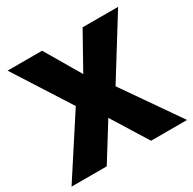

<svg xmlns="http://www.w3.org/2000/svg" viewBox="-157 -874 1039 1035"><g transform="rotate(-30 362.0 -357.0)"><path d="M721 0 478 -350 704 -714H483L360 -494L231 -714H16L239 -365L2 0H221L359 -222L497 0Z"/></g></svg>

Font: Noto Sans UI Black
Style: Regular
Weight: 900
Designer: Monotype Design Team
Foundry: Monotype Imaging Inc.
Version: Version 1.901